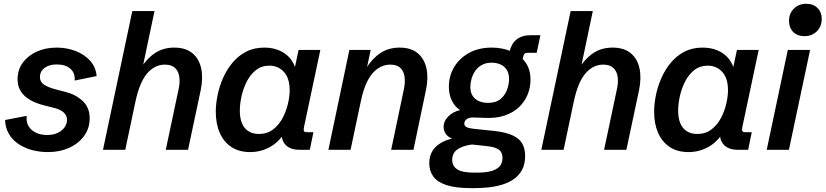

<svg xmlns="http://www.w3.org/2000/svg" viewBox="-20 -791 4360 1014"><path d="M233.9 12.2Q188.5 12.2 148.2 1.2Q107.9 -9.8 76.4 -31.2Q44.9 -52.7 26.6 -84.5Q8.3 -116.2 6.8 -157.2L121.1 -179.2Q115.7 -133.3 146.5 -105.7Q177.2 -78.1 230 -78.1Q261.2 -78.1 284.4 -89.1Q307.6 -100.1 320.8 -118.4Q334 -136.7 334 -158.2Q334 -180.7 316.4 -197Q298.8 -213.4 263.7 -221.7L213.4 -234.4Q190.4 -239.7 165.8 -250Q141.1 -260.3 120.1 -276.1Q99.1 -292 85.9 -315.7Q72.8 -339.4 72.8 -372.1Q72.8 -422.4 100.3 -460Q127.9 -497.6 174.6 -518.6Q221.2 -539.6 278.3 -539.6Q333.5 -539.6 380.4 -521.2Q427.2 -502.9 457 -469Q486.8 -435.1 490.2 -389.2L374.5 -365.7Q377.4 -405.3 351.8 -428Q326.2 -450.7 279.3 -450.7Q240.7 -450.7 215.8 -432.6Q190.9 -414.6 190.9 -383.8Q190.9 -358.9 212.4 -344.2Q233.9 -329.6 272.9 -319.3L326.7 -305.2Q379.9 -292 416.7 -257.6Q453.6 -223.1 453.6 -166.5Q453.6 -112.8 423.8 -72.5Q394 -32.2 344.5 -10Q294.9 12.2 233.9 12.2Z M523.9 0 678.7 -732.4H795.9L727.5 -407.7L723.1 -429.7Q754.4 -481 797.9 -510.3Q841.3 -539.6 900.4 -539.6Q960.4 -539.6 996.1 -510Q1031.7 -480.5 1042.5 -429.7Q1053.2 -378.9 1040 -314.9L973.1 0H855.5L922.9 -318.8Q931.2 -355.5 927 -385Q922.9 -414.6 904.5 -432.1Q886.2 -449.7 850.6 -449.7Q797.4 -449.7 757.3 -403.6Q717.3 -357.4 695.3 -254.4L641.6 0Z M1301.3 12.2Q1242.7 12.2 1202.1 -14.6Q1161.6 -41.5 1140.6 -89.4Q1119.6 -137.2 1119.6 -200.7Q1119.6 -241.2 1128.9 -287.4Q1138.2 -333.5 1157.7 -378.2Q1177.2 -422.9 1207.5 -459.5Q1237.8 -496.1 1279.5 -517.8Q1321.3 -539.6 1375.5 -539.6Q1439.5 -539.6 1484.4 -508.1Q1529.3 -476.6 1542.5 -420.9L1532.7 -414.1L1557.1 -527.3H1671.9L1585.4 -119.6Q1582.5 -105 1585.4 -98.9Q1588.4 -92.8 1603 -92.8H1635.3L1616.2 0H1561Q1510.3 0 1485.4 -29.1Q1460.4 -58.1 1470.7 -107.4L1475.1 -127.9L1495.1 -110.4Q1461.4 -47.4 1410.9 -17.6Q1360.4 12.2 1301.3 12.2ZM1347.2 -83.5Q1390.6 -83.5 1421.6 -106.9Q1452.6 -130.4 1471.9 -166.5Q1491.2 -202.6 1500.5 -242.2Q1509.8 -281.7 1509.8 -314Q1509.8 -378.4 1479.2 -411.4Q1448.7 -444.3 1402.8 -444.3Q1361.3 -444.3 1331.5 -420.7Q1301.8 -397 1283 -359.9Q1264.2 -322.8 1255.4 -282Q1246.6 -241.2 1246.6 -207.5Q1246.6 -145.5 1273.4 -114.5Q1300.3 -83.5 1347.2 -83.5Z M1714.4 0 1825.2 -527.3H1937.5L1912.6 -407.7L1913.6 -429.7Q1944.8 -481 1988.3 -510.3Q2031.7 -539.6 2090.8 -539.6Q2150.9 -539.6 2186 -510Q2221.2 -480.5 2232.2 -429.7Q2243.2 -378.9 2229.5 -314.9L2163.6 0H2045.9L2112.8 -318.8Q2120.6 -355.5 2116.7 -385Q2112.8 -414.6 2094.7 -432.1Q2076.7 -449.7 2041 -449.7Q1987.8 -449.7 1947.3 -403.6Q1906.7 -357.4 1885.3 -254.4L1831.5 0Z M2469.7 202.6Q2387.7 202.6 2338.9 186.8Q2290 170.9 2268.6 141.4Q2247.1 111.8 2247.1 71.3Q2247.1 21.5 2277.1 -11.2Q2307.1 -43.9 2367.2 -59.6Q2344.7 -67.9 2333.7 -84.7Q2322.8 -101.6 2322.8 -120.1Q2322.8 -151.9 2348.1 -176.8Q2373.5 -201.7 2409.7 -209.5Q2382.8 -227.1 2366.7 -258.8Q2350.6 -290.5 2350.6 -333.5Q2350.6 -389.6 2378.4 -436.5Q2406.2 -483.4 2457 -511.5Q2507.8 -539.6 2577.1 -539.6Q2630.4 -539.6 2677 -521.2Q2723.6 -502.9 2752.7 -465.1Q2781.7 -427.2 2781.7 -369.6Q2781.7 -329.1 2766.6 -291.7Q2751.5 -254.4 2721.4 -225.6Q2691.4 -196.8 2646 -181.2Q2600.6 -165.5 2539.1 -168.5L2486.8 -170.4Q2458.5 -171.9 2445.3 -162.4Q2432.1 -152.8 2432.1 -137.7Q2432.1 -127.4 2442.4 -120.6Q2452.6 -113.8 2489.7 -109.9L2588.4 -99.6Q2651.9 -92.8 2688 -75.7Q2724.1 -58.6 2738.8 -31.5Q2753.4 -4.4 2753.4 32.2Q2753.4 75.2 2737.5 105.2Q2721.7 135.3 2694.1 154.5Q2666.5 173.8 2631.6 184.3Q2596.7 194.8 2558.8 198.7Q2521 202.6 2483.9 202.6ZM2480.5 120.6H2503.9Q2540 120.6 2569.3 113.8Q2598.6 106.9 2616.2 90.1Q2633.8 73.2 2633.8 42.5Q2633.8 14.6 2615.5 0Q2597.2 -14.6 2550.3 -19.5L2472.2 -27.8Q2420.4 -20.5 2394.3 -1Q2368.2 18.6 2368.2 53.2Q2368.2 86.4 2395 103.5Q2421.9 120.6 2480.5 120.6ZM2557.1 -247.6Q2599.6 -247.6 2624 -268.6Q2648.4 -289.6 2658.4 -318.8Q2668.5 -348.1 2668.5 -372.6Q2668.5 -403.3 2655.8 -422.9Q2643.1 -442.4 2622.1 -451.2Q2601.1 -460 2576.7 -460Q2544.4 -460 2522.5 -446.8Q2500.5 -433.6 2487.8 -413.6Q2475.1 -393.6 2469.5 -371.6Q2463.9 -349.6 2463.9 -332.5Q2463.9 -302.2 2477.1 -283.4Q2490.2 -264.6 2511.5 -256.1Q2532.7 -247.6 2557.1 -247.6ZM2657.7 -455.1 2671.4 -519Q2680.7 -560.5 2708.7 -582.8Q2736.8 -605 2781.2 -605H2834L2814.5 -512.2H2766.1Q2755.9 -512.2 2750.5 -507.1Q2745.1 -502 2742.2 -487.3L2731 -435.1Z M2838.9 0 2993.7 -732.4H3110.8L3042.5 -407.7L3038.1 -429.7Q3069.3 -481 3112.8 -510.3Q3156.2 -539.6 3215.3 -539.6Q3275.4 -539.6 3311 -510Q3346.7 -480.5 3357.4 -429.7Q3368.2 -378.9 3355 -314.9L3288.1 0H3170.4L3237.8 -318.8Q3246.1 -355.5 3241.9 -385Q3237.8 -414.6 3219.5 -432.1Q3201.2 -449.7 3165.5 -449.7Q3112.3 -449.7 3072.3 -403.6Q3032.2 -357.4 3010.3 -254.4L2956.5 0Z M3616.2 12.2Q3557.6 12.2 3517.1 -14.6Q3476.6 -41.5 3455.6 -89.4Q3434.6 -137.2 3434.6 -200.7Q3434.6 -241.2 3443.8 -287.4Q3453.1 -333.5 3472.7 -378.2Q3492.2 -422.9 3522.5 -459.5Q3552.7 -496.1 3594.5 -517.8Q3636.2 -539.6 3690.4 -539.6Q3754.4 -539.6 3799.3 -508.1Q3844.2 -476.6 3857.4 -420.9L3847.7 -414.1L3872.1 -527.3H3986.8L3900.4 -119.6Q3897.5 -105 3900.4 -98.9Q3903.3 -92.8 3918 -92.8H3950.2L3931.2 0H3876Q3825.2 0 3800.3 -29.1Q3775.4 -58.1 3785.6 -107.4L3790 -127.9L3810.1 -110.4Q3776.4 -47.4 3725.8 -17.6Q3675.3 12.2 3616.2 12.2ZM3662.1 -83.5Q3705.6 -83.5 3736.6 -106.9Q3767.6 -130.4 3786.9 -166.5Q3806.2 -202.6 3815.4 -242.2Q3824.7 -281.7 3824.7 -314Q3824.7 -378.4 3794.2 -411.4Q3763.7 -444.3 3717.8 -444.3Q3676.3 -444.3 3646.5 -420.7Q3616.7 -397 3597.9 -359.9Q3579.1 -322.8 3570.3 -282Q3561.5 -241.2 3561.5 -207.5Q3561.5 -145.5 3588.4 -114.5Q3615.2 -83.5 3662.1 -83.5Z M4258.3 -527.3 4146.5 0H4029.3L4140.6 -527.3ZM4228.5 -600.1Q4190.9 -600.1 4168.9 -622.6Q4147 -645 4147 -680.7Q4147 -719.7 4172.6 -745.4Q4198.2 -771 4238.3 -771Q4275.4 -771 4297.6 -748.5Q4319.8 -726.1 4319.8 -690.4Q4319.8 -651.9 4294.2 -626Q4268.6 -600.1 4228.5 -600.1Z"/></svg>

Font: Schibsted Grotesk SemiBold
Style: Italic
Weight: 600
Italic angle: -12°
Designer: Bakken & Baeck AS, Henrik Kongsvoll
Foundry: Schibsted ASA
Version: Version 1.100;gftools[0.9.25]